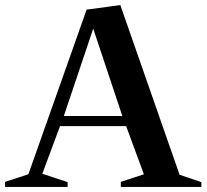

<svg xmlns="http://www.w3.org/2000/svg" viewBox="-21 -738 818 758"><path d="M-1 0V-20L91 -50L321 -700L454 -718L688 -48L774 -19V0H456V-20L547 -50L477 -240H216L146 -52L246 -19V0ZM231 -280H462L347 -625Z"/></svg>

Font: Wittgenstein Semibold
Style: Regular
Weight: 600
Designer: Jörg Drees
Foundry: Jörg Drees
Version: Version 1.303; ttfautohint (v1.8.4.7-5d5b)